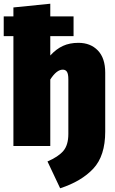

<svg xmlns="http://www.w3.org/2000/svg" viewBox="-20 -784 620 1031"><path d="M303 227 235 83Q293 58 320 26.5Q347 -5 347 -65V-358Q347 -387 339.5 -398.5Q332 -410 317 -410Q284 -410 250 -357V0H52V-590H0V-696H52V-744L250 -764V-696H375V-590H250V-486Q282 -521 318 -537.5Q354 -554 401 -554Q466 -554 505.5 -513Q545 -472 545 -394V-77Q545 53 481 121.5Q417 190 303 227Z"/></svg>

Font: Trujillo Black
Style: Regular
Weight: 900
Designer: Fira Sans original fonts by bBox Type GmbH, Carrois Corporate GbR, & Edenspiekermann AG / Changes by Cristiano Sobral
Foundry: Fira Sans original fonts by bBox Type GmbH, Carrois Corporate GbR, & Edenspiekermann AG / Changes by Cristiano Sobral
Version: Version 4.301;July 28, 2020;FontCreator 13.0.0.2655 64-bit